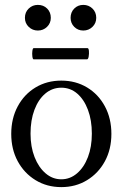

<svg xmlns="http://www.w3.org/2000/svg" viewBox="-20 -755 502 786"><path d="M231 11Q172 11 125.5 -17.5Q79 -46 52.5 -95Q26 -144 26 -207Q26 -270 52.5 -319.5Q79 -369 125.5 -397Q172 -425 231 -425Q290 -425 336.5 -397Q383 -369 409.5 -319.5Q436 -270 436 -207Q436 -144 409.5 -95Q383 -46 336.5 -17.5Q290 11 231 11ZM231 -21Q267 -21 295.5 -45.5Q324 -70 340 -112Q356 -154 356 -208Q356 -263 340 -305.5Q324 -348 296 -372Q268 -396 231 -396Q194 -396 165.5 -372Q137 -348 121 -305.5Q105 -263 105 -208Q105 -154 121.5 -112Q138 -70 166.5 -45.5Q195 -21 231 -21ZM118 -512Q114 -512 112.5 -523.5Q111 -535 112.5 -546.5Q114 -558 118 -558H338Q343 -558 344 -546.5Q345 -535 343 -523.5Q341 -512 336 -512ZM135 -630Q113 -630 97.5 -645Q82 -660 82 -682Q82 -705 97.5 -720Q113 -735 135 -735Q158 -735 173 -720Q188 -705 188 -682Q188 -660 172.5 -645Q157 -630 135 -630ZM321 -630Q299 -630 284 -645Q269 -660 269 -682Q269 -705 284 -720Q299 -735 321 -735Q343 -735 358.5 -720Q374 -705 374 -682Q374 -660 358.5 -645Q343 -630 321 -630Z"/></svg>

Font: Junicode
Style: Regular
Weight: 400
Designer: Peter S. Baker
Version: Version 2.100; ttfautohint (v1.8.4)